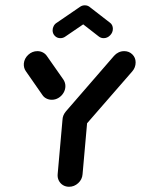

<svg xmlns="http://www.w3.org/2000/svg" viewBox="-20 -714 539 734"><path d="M270.7 -303.7Q283.7 -303.7 294.1 -297.4Q304.4 -291.1 309.8 -280.2Q315.2 -269.3 314.1 -256.3L295.6 -47.8Q294.1 -27.8 278.9 -13.9Q263.7 0 244.1 0Q231.1 0 220.7 -6.3Q210.4 -12.6 204.8 -23.7Q199.3 -34.8 200.4 -47.8L218.9 -256.3Q220.4 -275.9 235.7 -289.8Q251.1 -303.7 270.7 -303.7ZM230 -384.8Q230 -371.1 222.8 -359.1Q215.6 -347 203.7 -339.8Q191.9 -332.6 178.1 -332.6Q167 -332.6 157.4 -337.4Q147.8 -342.2 142.2 -350.7L79.3 -441.1Q70 -453.7 71.1 -471.1Q73 -490.7 88.1 -504.6Q103.3 -518.5 123 -518.5Q134.1 -518.5 143.5 -513.7Q153 -508.9 158.9 -500.4L222.2 -410Q230 -398.1 230 -384.8ZM454.8 -518.5Q473.3 -518.5 485.9 -506.1Q498.5 -493.7 498.5 -475.6Q498.5 -455.9 485.6 -441.1L301.5 -229.6Q294.1 -221.1 283.9 -216.3Q273.7 -211.5 262.6 -211.5Q244.1 -211.5 231.5 -223.9Q218.9 -236.3 218.9 -254.8Q218.9 -272.6 231.9 -288.1L415.9 -500.4Q423.3 -508.9 433.3 -513.7Q443.3 -518.5 454.8 -518.5ZM304.1 -693.7Q316.7 -693.7 325.4 -685.2Q334.1 -676.7 334.1 -664.4Q334.1 -655.2 329.8 -647.2Q325.6 -639.3 318.5 -634.8L230 -574.4Q221.5 -568.1 210.7 -568.1Q198.1 -568.1 189.6 -576.9Q181.1 -585.6 181.1 -598.1Q181.1 -607 185.4 -614.8Q189.6 -622.6 197 -627L285.2 -687.4Q293.7 -693.7 304.1 -693.7ZM322.2 -687.8 400.7 -627Q405.9 -623.3 408.7 -617.2Q411.5 -611.1 411.5 -604.1Q411.5 -589.6 400.9 -578.9Q390.4 -568.1 376.3 -568.1Q365.9 -568.1 357.8 -574.4L280.7 -634.4Z"/></svg>

Font: 26F Galaxy Sans Extra Bold
Style: Italic
Weight: 800
Italic angle: -5°
Designer: C₂₉H₂₅N₃O₅
Version: Version 1.200